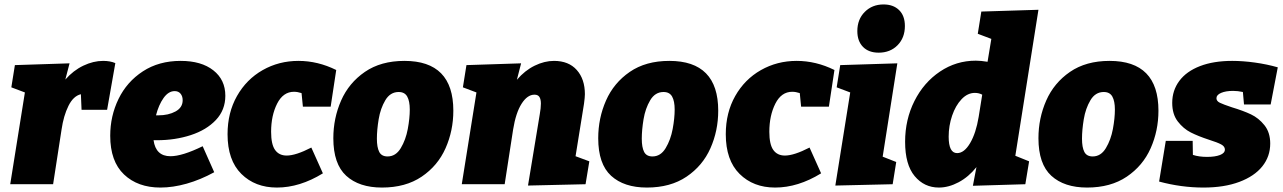

<svg xmlns="http://www.w3.org/2000/svg" viewBox="-20 -829 5772 864"><path d="M499 -545 462 -335H347L344 -405Q310 -397 288 -352.5Q266 -308 257 -246L219 0H26L92 -413L31 -436L47 -536L293 -544L274 -471Q310 -512 355 -533.5Q400 -555 444 -555Q476 -555 499 -545Z M686 -198H671Q681 -126 747 -126Q800 -126 892 -171L944 -54Q882 -20 820 -2.5Q758 15 702 15Q600 15 538 -44Q476 -103 476 -218Q476 -307 513.5 -384Q551 -461 623 -508Q695 -555 793 -555Q886 -555 940 -512.5Q994 -470 994 -398Q994 -334 951.5 -289Q909 -244 838.5 -221Q768 -198 686 -198ZM682 -310H693Q738 -310 770 -327.5Q802 -345 802 -378Q802 -396 792.5 -407.5Q783 -419 766 -419Q738 -419 716 -388Q694 -357 682 -310Z M1200 -236Q1200 -179 1218 -154Q1236 -129 1270 -129Q1311 -129 1381 -165L1433 -49Q1329 15 1226 15Q1128 15 1066 -46.5Q1004 -108 1004 -225Q1004 -322 1046.5 -397Q1089 -472 1162 -513.5Q1235 -555 1323 -555Q1410 -555 1493 -514L1468 -349H1343L1337 -410Q1319 -416 1303 -416Q1254 -416 1227 -362.5Q1200 -309 1200 -236Z M2020 -331Q2020 -241 1985 -162Q1950 -83 1877.5 -34Q1805 15 1699 15Q1596 15 1538 -38Q1480 -91 1480 -207Q1480 -297 1515 -376.5Q1550 -456 1622 -505.5Q1694 -555 1800 -555Q2020 -555 2020 -331ZM1676 -205Q1676 -166 1686.5 -145.5Q1697 -125 1724 -125Q1761 -125 1783.5 -162.5Q1806 -200 1815 -248.5Q1824 -297 1824 -336Q1824 -374 1812.5 -394.5Q1801 -415 1774 -415Q1736 -415 1714 -378Q1692 -341 1684 -292.5Q1676 -244 1676 -205Z M2570 -126 2632 -103 2615 0 2356 6 2409 -315Q2414 -343 2414 -363Q2414 -382 2407.5 -392.5Q2401 -403 2385 -403Q2353 -403 2327 -362Q2301 -321 2289 -246L2251 0H2058L2124 -413L2063 -436L2079 -536L2325 -544L2306 -470Q2342 -512 2386 -533.5Q2430 -555 2473 -555Q2539 -555 2575.5 -514Q2612 -473 2612 -405Q2612 -392 2608 -362Z M3212 -331Q3212 -241 3177 -162Q3142 -83 3069.5 -34Q2997 15 2891 15Q2788 15 2730 -38Q2672 -91 2672 -207Q2672 -297 2707 -376.5Q2742 -456 2814 -505.5Q2886 -555 2992 -555Q3212 -555 3212 -331ZM2868 -205Q2868 -166 2878.5 -145.5Q2889 -125 2916 -125Q2953 -125 2975.5 -162.5Q2998 -200 3007 -248.5Q3016 -297 3016 -336Q3016 -374 3004.5 -394.5Q2993 -415 2966 -415Q2928 -415 2906 -378Q2884 -341 2876 -292.5Q2868 -244 2868 -205Z M3442 -236Q3442 -179 3460 -154Q3478 -129 3512 -129Q3553 -129 3623 -165L3675 -49Q3571 15 3468 15Q3370 15 3308 -46.5Q3246 -108 3246 -225Q3246 -322 3288.5 -397Q3331 -472 3404 -513.5Q3477 -555 3565 -555Q3652 -555 3735 -514L3710 -349H3585L3579 -410Q3561 -416 3545 -416Q3496 -416 3469 -362.5Q3442 -309 3442 -236Z M3761 -536 4018 -544 3952 -124 4013 -100 3997 0 3739 6 3806 -413 3745 -436ZM3838 -689Q3838 -742 3871.5 -775.5Q3905 -809 3956 -809Q4000 -809 4026 -783.5Q4052 -758 4052 -712Q4052 -659 4019 -625.5Q3986 -592 3934 -592Q3889 -592 3863.5 -618Q3838 -644 3838 -689Z M4653 -785 4549 -128 4611 -103 4594 0 4358 7 4374 -77Q4339 -33 4294 -9Q4249 15 4205 15Q4139 15 4096 -36.5Q4053 -88 4053 -191Q4053 -291 4095 -374.5Q4137 -458 4210 -507Q4283 -556 4371 -556Q4394 -556 4424 -551L4441 -654L4380 -677L4396 -777ZM4384 -303 4400 -403Q4385 -411 4367 -411Q4334 -411 4307 -382.5Q4280 -354 4264.5 -308.5Q4249 -263 4249 -214Q4249 -140 4287 -140Q4319 -140 4345.5 -185Q4372 -230 4384 -303Z M5193 -331Q5193 -241 5158 -162Q5123 -83 5050.5 -34Q4978 15 4872 15Q4769 15 4711 -38Q4653 -91 4653 -207Q4653 -297 4688 -376.5Q4723 -456 4795 -505.5Q4867 -555 4973 -555Q5193 -555 5193 -331ZM4849 -205Q4849 -166 4859.5 -145.5Q4870 -125 4897 -125Q4934 -125 4956.5 -162.5Q4979 -200 4988 -248.5Q4997 -297 4997 -336Q4997 -374 4985.5 -394.5Q4974 -415 4947 -415Q4909 -415 4887 -378Q4865 -341 4857 -292.5Q4849 -244 4849 -205Z M5454 -387Q5454 -374 5469.5 -366.5Q5485 -359 5524 -346Q5574 -331 5609 -314.5Q5644 -298 5670 -265.5Q5696 -233 5696 -183Q5696 -125 5660.5 -80.5Q5625 -36 5557 -10.5Q5489 15 5396 15Q5296 15 5196 -12L5226 -195H5347L5348 -132Q5375 -123 5412 -123Q5448 -123 5470 -131.5Q5492 -140 5492 -156Q5492 -170 5475.5 -179Q5459 -188 5421 -200Q5372 -216 5338.5 -233Q5305 -250 5280 -282.5Q5255 -315 5255 -366Q5255 -422 5287 -465Q5319 -508 5380 -531.5Q5441 -555 5525 -555Q5573 -555 5627 -547.5Q5681 -540 5730 -526L5698 -359H5578L5573 -415Q5550 -420 5529 -420Q5496 -420 5475 -411Q5454 -402 5454 -387Z"/></svg>

Font: Bitter Pro Black
Style: Italic
Weight: 900
Italic angle: -9°
Designer: Sol Matas, and Bitter project Authors
Foundry: Sol Matas
Version: Version 1.010